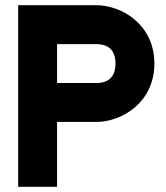

<svg xmlns="http://www.w3.org/2000/svg" viewBox="-20 -720 640 740"><path d="M200 -250H350C450 -250 575 -325 575 -475C575 -625 450 -700 350 -700H50V0H200ZM200 -400V-550H350C400 -550 425 -525 425 -475C425 -425 400 -400 350 -400Z"/></svg>

Font: LS-VG5000 Bold
Style: Regular
Weight: 400
Designer: Justin Bihan, 2021
Foundry: Justin Bihan, 2021
Version: Version 1.000;Glyphs 3.1.2 (3151)